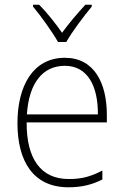

<svg xmlns="http://www.w3.org/2000/svg" viewBox="-20 -784 527 814"><path d="M226 -606H261C286 -650 335 -715 369 -756V-764H342C307 -726 272 -685 243 -645C216 -684 179 -731 146 -764H120V-756C152 -718 201 -650 226 -606ZM255 -539C121 -539 54 -421 54 -262C54 -99 122 10 270 10C327 10 370 -1 414 -23V-61C362 -34 325 -25 271 -25C154 -25 92 -110 93 -265H433V-297C433 -431 380 -539 255 -539ZM255 -505C352 -505 396 -418 395 -299H94C103 -435 163 -505 255 -505Z"/></svg>

Font: Noto Sans Devanagari UI SemiCondensed ExtraLight
Style: Regular
Weight: 200
Width: 4
Designer: Jelle Bosma - Monotype Design Team
Foundry: Monotype Imaging Inc.
Version: Version 2.004